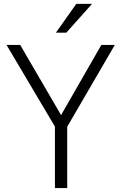

<svg xmlns="http://www.w3.org/2000/svg" viewBox="-20 -950 614 970"><path d="M560 -723 319.5 -309.5V0H257.5V-310.5L13 -723H82L288.5 -368.5L492 -723ZM365.5 -930.5H445L315 -785H262.5Z"/></svg>

Font: Public Sans ExtraLight
Style: Regular
Weight: 250
Designer: The Public Sans Project Authors: Dan O. Williams and USWDS (Libre Franklin designed by Pablo Impallari and Rodrigo Fuenz
Version: Version 1.007